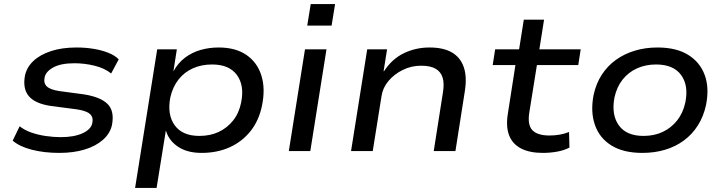

<svg xmlns="http://www.w3.org/2000/svg" viewBox="-20 -738 3538 938"><path d="M270 9Q196 9 135.5 -6.5Q75 -22 42 -51L76 -121Q100 -102 133 -90.5Q166 -79 203.5 -73.5Q241 -68 277 -68Q342 -68 383.5 -87Q425 -106 431 -137Q437 -165 419.5 -181Q402 -197 354 -204L231 -220Q153 -231 121.5 -267.5Q90 -304 102 -369Q111 -410 143.5 -440.5Q176 -471 229.5 -488.5Q283 -506 354 -506Q397 -506 437 -499.5Q477 -493 509.5 -480Q542 -467 560 -448L523 -379Q491 -405 442 -417Q393 -429 344 -429Q278 -429 241 -409Q204 -389 198 -360Q192 -332 208.5 -316Q225 -300 270 -293L390 -277Q472 -264 506 -229.5Q540 -195 527 -127Q518 -86 483 -55Q448 -24 393.5 -7.5Q339 9 270 9Z M640 180 748 -497H844L827 -389Q849 -430 883.5 -456Q918 -482 960 -494Q1002 -506 1048 -506Q1131 -506 1184 -469.5Q1237 -433 1257 -369Q1277 -305 1260 -222Q1245 -149 1204 -97.5Q1163 -46 1102 -18.5Q1041 9 965 9Q895 9 850 -21Q805 -51 791 -99H790L745 180ZM954 -74Q1007 -74 1048.5 -93.5Q1090 -113 1119 -149.5Q1148 -186 1158 -237Q1175 -320 1137.5 -371.5Q1100 -423 1016 -423Q965 -423 923 -404.5Q881 -386 852.5 -350Q824 -314 812 -262Q796 -178 833.5 -126Q871 -74 954 -74Z M1481 -613 1498 -718H1617L1600 -613ZM1391 0 1470 -497H1575L1496 0Z M1695 0 1774 -497H1871L1854 -390H1856Q1895 -450 1953 -478Q2011 -506 2078 -506Q2146 -506 2187.5 -482Q2229 -458 2245.5 -410.5Q2262 -363 2251 -293L2205 0H2099L2144 -287Q2151 -330 2142.5 -358.5Q2134 -387 2108.5 -402Q2083 -417 2037 -417Q1989 -417 1947 -396Q1905 -375 1877.5 -342Q1850 -309 1844 -269L1801 0Z M2632 9Q2567 9 2525 -13Q2483 -35 2467 -77.5Q2451 -120 2461 -182L2498 -420H2387L2399 -497H2516L2539 -642H2638L2615 -497H2817L2805 -420H2603L2566 -189Q2556 -128 2581 -102Q2606 -76 2664 -76Q2689 -76 2713 -80Q2737 -84 2760 -93L2762 -17Q2735 -3 2701 3Q2667 9 2632 9Z M3118 9Q3026 9 2967.5 -27Q2909 -63 2886.5 -127.5Q2864 -192 2880 -274Q2892 -330 2920 -373Q2948 -416 2989 -445.5Q3030 -475 3081.5 -490.5Q3133 -506 3192 -506Q3284 -506 3342 -470Q3400 -434 3423 -371Q3446 -308 3429 -224Q3417 -169 3389.5 -125.5Q3362 -82 3321.5 -52Q3281 -22 3229.5 -6.5Q3178 9 3118 9ZM3124 -74Q3176 -74 3217.5 -93.5Q3259 -113 3288 -149.5Q3317 -186 3328 -237Q3345 -320 3307.5 -371.5Q3270 -423 3185 -423Q3134 -423 3092 -404Q3050 -385 3021.5 -349Q2993 -313 2982 -262Q2966 -178 3003 -126Q3040 -74 3124 -74Z"/></svg>

Font: Nunito Sans 7pt SemiExpanded Medium
Style: Italic
Weight: 500
Width: 6
Italic angle: -9°
Designer: Vernon Adams
Foundry: Vernon Adams
Version: Version 3.101;gftools[0.9.27]